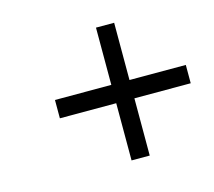

<svg xmlns="http://www.w3.org/2000/svg" viewBox="-71 -502 666 598"><g transform="rotate(-15 262.0 -203.0)"><path d="M524.4 -173.8H342.8V10.7H284.2V-173.8H102.5V-232.9H284.2V-417.5H342.8V-232.9H524.4Z"/></g></svg>

Font: RIT Rachana
Style: Regular
Weight: 400
Designer: Hussain KH
Version: 1.4.7